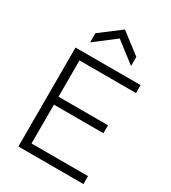

<svg xmlns="http://www.w3.org/2000/svg" viewBox="-213 -1001 988 1109"><g transform="rotate(30 281.0 -446.5)"><path d="M91 0V-660H148V0ZM103 0V-53H525V0ZM103 -312V-365H478V-312ZM103 -607V-660H525V-607ZM149 -728V-789L286 -893L422 -789V-728L286 -833Z"/></g></svg>

Font: Bricolage Grotesque ExtraLight
Style: Regular
Weight: 250
Designer: Mathieu Triay
Foundry: Atelier Triay
Version: Version 1.000;gftools[0.9.30]